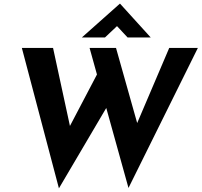

<svg xmlns="http://www.w3.org/2000/svg" viewBox="-20 -992 1098 1046"><path d="M99 -731H269L369 -269L347 -279L526 -620L569 -421L301 34ZM468 -731H612L738 -284L713 -288L902 -731H1058L680 32ZM675 -788 606 -862 641 -872 552 -788H426L633 -972H634L801 -788Z"/></svg>

Font: Josefin Sans Thin
Style: Bold Italic
Weight: 700
Italic angle: -7°
Version: Version 2.000